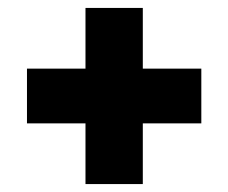

<svg xmlns="http://www.w3.org/2000/svg" viewBox="-20 -622 576 484"><path d="M195.5 -158V-311H48V-449H195.5V-602H340V-449H487.5V-311H340V-158Z"/></svg>

Font: Encode Sans SmCnd XBd
Style: Regular
Weight: 800
Width: 4
Designer: Multiple Designers
Foundry: Impallari Type
Version: Version 3.002; ttfautohint (v1.8.3) -l 8 -r 50 -G 200 -x 14 